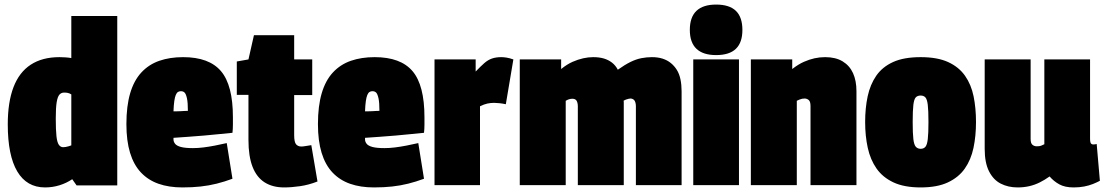

<svg xmlns="http://www.w3.org/2000/svg" viewBox="-20 -810 4834 840"><path d="M315 1 296 -26Q271 -9 240.5 0.5Q210 10 177 10Q97 10 55.5 -60Q14 -130 14 -266Q14 -363 39 -428.5Q64 -494 114.5 -527Q165 -560 240 -560Q252 -560 266.5 -559Q281 -558 292 -556V-740H493V1ZM292 -174V-397Q284 -402 276.5 -403.5Q269 -405 261 -405Q248 -405 240 -396Q232 -387 228 -363Q224 -339 224 -292Q224 -241 227 -214Q230 -187 237.5 -176.5Q245 -166 256 -166Q262 -166 267.5 -167Q273 -168 280 -170Q287 -172 292 -174Z M778 10Q719 10 673.5 -6Q628 -22 596.5 -55.5Q565 -89 549 -141.5Q533 -194 533 -267Q533 -346 549.5 -402Q566 -458 598.5 -493Q631 -528 677 -544Q723 -560 781 -560Q895 -560 947 -498.5Q999 -437 999 -297Q999 -285 999 -265Q999 -245 997 -229Q974 -227 941.5 -223.5Q909 -220 873.5 -217Q838 -214 803 -211.5Q768 -209 739 -207Q739 -206 739 -204Q739 -202 739 -200Q739 -190 746 -181Q753 -172 771.5 -167Q790 -162 824 -162Q846 -162 870 -165Q894 -168 920 -173Q946 -178 972 -184L997 -28Q962 -15 928 -6.5Q894 2 857.5 6Q821 10 778 10ZM739 -323Q746 -323 753.5 -323Q761 -323 769.5 -323.5Q778 -324 786.5 -324.5Q795 -325 802 -325Q802 -361 798 -379.5Q794 -398 788 -404.5Q782 -411 771 -411Q764 -411 758.5 -407.5Q753 -404 749 -394.5Q745 -385 742.5 -367.5Q740 -350 739 -323Z M1223 10Q1173 10 1138 -12Q1103 -34 1085 -80Q1067 -126 1067 -198V-395H1016V-541L1067 -550L1091 -656H1267V-550H1346V-394H1267V-219Q1267 -188 1275.5 -178.5Q1284 -169 1298 -169Q1306 -169 1317 -171Q1328 -173 1342 -175L1369 -16Q1331 -1 1293 4.5Q1255 10 1223 10Z M1616 10Q1557 10 1511.5 -6Q1466 -22 1434.5 -55.5Q1403 -89 1387 -141.5Q1371 -194 1371 -267Q1371 -346 1387.5 -402Q1404 -458 1436.5 -493Q1469 -528 1515 -544Q1561 -560 1619 -560Q1733 -560 1785 -498.5Q1837 -437 1837 -297Q1837 -285 1837 -265Q1837 -245 1835 -229Q1812 -227 1779.5 -223.5Q1747 -220 1711.5 -217Q1676 -214 1641 -211.5Q1606 -209 1577 -207Q1577 -206 1577 -204Q1577 -202 1577 -200Q1577 -190 1584 -181Q1591 -172 1609.5 -167Q1628 -162 1662 -162Q1684 -162 1708 -165Q1732 -168 1758 -173Q1784 -178 1810 -184L1835 -28Q1800 -15 1766 -6.5Q1732 2 1695.5 6Q1659 10 1616 10ZM1577 -323Q1584 -323 1591.5 -323Q1599 -323 1607.5 -323.5Q1616 -324 1624.5 -324.5Q1633 -325 1640 -325Q1640 -361 1636 -379.5Q1632 -398 1626 -404.5Q1620 -411 1609 -411Q1602 -411 1596.5 -407.5Q1591 -404 1587 -394.5Q1583 -385 1580.5 -367.5Q1578 -350 1577 -323Z M2061 -550V-497Q2083 -520 2099 -534Q2115 -548 2132.5 -554Q2150 -560 2173 -560Q2183 -560 2196 -558Q2209 -556 2226 -550L2193 -354Q2179 -357 2165.5 -358.5Q2152 -360 2142 -360Q2127 -360 2112.5 -357Q2098 -354 2080 -345V0H1881V-550Z M2254 0V-550H2435V-508Q2461 -529 2485 -539.5Q2509 -550 2531.5 -555Q2554 -560 2575 -560Q2602 -560 2622 -554Q2642 -548 2657.5 -536Q2673 -524 2683 -505Q2714 -527 2738.5 -539Q2763 -551 2786 -555.5Q2809 -560 2832 -560Q2858 -560 2878.5 -553.5Q2899 -547 2914.5 -534.5Q2930 -522 2941 -504.5Q2952 -487 2957 -463Q2962 -439 2962 -411V0H2762V-346Q2762 -354 2760 -361Q2758 -368 2755 -371.5Q2752 -375 2747.5 -377Q2743 -379 2738 -379Q2734 -379 2729 -377.5Q2724 -376 2719 -374.5Q2714 -373 2708 -369Q2709 -367 2709 -364.5Q2709 -362 2709 -359V0H2508V-346Q2508 -354 2506 -361Q2504 -368 2501 -371.5Q2498 -375 2493.5 -376.5Q2489 -378 2483 -378Q2479 -378 2474 -377Q2469 -376 2464.5 -374Q2460 -372 2455 -369V0Z M3113 -569Q3056 -569 3027 -596.5Q2998 -624 2998 -679Q2998 -735 3027 -762.5Q3056 -790 3113 -790Q3171 -790 3199.5 -762.5Q3228 -735 3228 -679Q3228 -624 3199.5 -596.5Q3171 -569 3113 -569ZM3013 0V-550H3213V0Z M3265 0V-550H3446V-508Q3473 -529 3497 -539.5Q3521 -550 3543.5 -555Q3566 -560 3590 -560Q3636 -560 3666.5 -541.5Q3697 -523 3712 -490Q3727 -457 3727 -411V0H3526V-346Q3526 -366 3518 -372.5Q3510 -379 3500 -379Q3495 -379 3489.5 -378Q3484 -377 3478 -374.5Q3472 -372 3466 -369V0Z M3765 -276Q3765 -337 3776 -388.5Q3787 -440 3813.5 -478.5Q3840 -517 3887 -538.5Q3934 -560 4008 -560Q4081 -560 4128 -538.5Q4175 -517 4202 -478.5Q4229 -440 4239.5 -388.5Q4250 -337 4250 -276Q4250 -215 4239 -163Q4228 -111 4201 -72.5Q4174 -34 4127 -12Q4080 10 4008 10Q3936 10 3889 -12Q3842 -34 3815 -72.5Q3788 -111 3776.5 -163Q3765 -215 3765 -276ZM3973 -276Q3973 -226 3976 -201Q3979 -176 3987 -167.5Q3995 -159 4008 -159Q4021 -159 4028.5 -167.5Q4036 -176 4039 -201Q4042 -226 4042 -276Q4042 -327 4039 -351.5Q4036 -376 4028.5 -384Q4021 -392 4008 -392Q3994 -392 3986.5 -384Q3979 -376 3976 -351.5Q3973 -327 3973 -276Z M4432 10Q4391 10 4358.5 -6.5Q4326 -23 4307 -60.5Q4288 -98 4288 -159V-550H4489V-202Q4489 -183 4497 -176.5Q4505 -170 4515 -170Q4521 -170 4526 -170.5Q4531 -171 4537 -173.5Q4543 -176 4549 -179V-550H4749V-204Q4749 -194 4750.5 -188Q4752 -182 4755.5 -180Q4759 -178 4763 -178Q4771 -178 4778 -180L4792 -19Q4779 -12 4761.5 -5Q4744 2 4723 6Q4702 10 4677 10Q4639 10 4614.5 -3.5Q4590 -17 4572 -38Q4551 -23 4529 -12Q4507 -1 4483 4.5Q4459 10 4432 10Z"/></svg>

Font: Georama SemiCondensed Black
Style: Regular
Weight: 900
Width: 4
Designer: Jean-Baptiste Levee
Foundry: Production Type
Version: Version 1.001